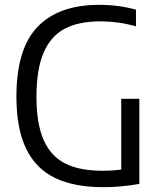

<svg xmlns="http://www.w3.org/2000/svg" viewBox="-20 -769 664 795"><path d="M557 -360V-7.5Q481.5 6 407.5 6Q287 6 207.8 -32.2Q128.5 -70.5 88.2 -153.2Q48 -236 48 -369Q48 -567.5 135.8 -658.2Q223.5 -749 390.5 -749Q471 -749 543 -729V-660Q470.5 -680.5 394 -680.5Q306.5 -680.5 248.8 -650.5Q191 -620.5 161 -551.8Q131 -483 131 -368Q131 -256.5 160.8 -189.2Q190.5 -122 250.2 -92Q310 -62 403 -62Q446.5 -62 482 -67V-360Z"/></svg>

Font: Encode Sans Semi Condensed
Style: Regular
Weight: 400
Width: 4
Designer: Multiple Designers
Foundry: Impallari Type
Version: Version 2.000